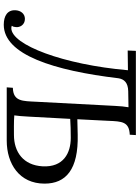

<svg xmlns="http://www.w3.org/2000/svg" viewBox="122 -862 756 1041"><g transform="rotate(90 500.5 -342.0)"><path d="M627 -382.8 632.8 -495.6 635.7 -553.7C638.7 -625 640.6 -664.1 710.9 -667L712.9 -700.2H256.3L254.4 -655.8L361.3 -657.2C331.1 -307.6 223.6 -24.9 133.3 -24.9C127.4 -24.9 123.5 -25.9 120.1 -27.8C126 -34.7 126.5 -40.5 127.4 -49.8C129.9 -70.8 115.7 -98.6 83 -98.6C53.7 -98.6 37.6 -74.7 36.1 -47.9C33.7 -3.9 66.4 16.1 114.7 16.1C277.8 16.1 363.3 -257.3 404.8 -605.5C409.7 -636.7 428.7 -657.7 475.1 -658.7L562 -660.2C558.6 -640.1 555.7 -615.2 554.7 -587.9L549.8 -495.6L532.2 -161.1C528.3 -85.9 531.2 -35.2 456.5 -33.2L454.1 0H742.7C868.7 0 976.1 -68.4 976.1 -205.1C976.1 -320.8 899.9 -389.2 710.4 -384.8ZM625 -344.2C656.7 -346.2 688 -347.2 728 -347.2C809.6 -347.2 888.2 -308.1 882.3 -194.8C876.5 -89.8 804.7 -39.1 711.9 -39.1C698.7 -39.1 636.7 -38.1 606 -41C608.9 -58.1 610.8 -83 612.8 -119.1Z"/></g></svg>

Font: Lora Italic
Style: Regular
Weight: 400
Italic angle: -3°
Designer: Olga Karpushina, Alexei Vanyashin
Foundry: Cyreal
Version: Version 1.011;PS 001.011;hotconv 1.0.70;makeotf.lib2.5.58329